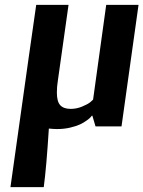

<svg xmlns="http://www.w3.org/2000/svg" viewBox="-20 -520 590 790"><path d="M550 -500 480 0H373L360 -44H358Q356 -42 353 -38Q350 -34 337 -24.5Q324 -15 309 -8Q294 -1 269 5Q244 11 215 11Q201 11 181 9Q171 169 160 250H23L98 -283L129 -500H262L218 -188Q214 -163 214 -139Q214 -102 228 -87Q242 -72 271 -72Q295 -72 318 -81.5Q341 -91 352 -100L363 -110L417 -500Z"/></svg>

Font: Arsenal
Style: Bold Italic
Weight: 700
Italic angle: -9°
Designer: Andrij Shevchenko
Foundry: Stairsfor.com
Version: Version 1.000